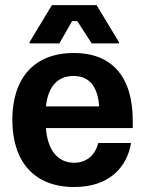

<svg xmlns="http://www.w3.org/2000/svg" viewBox="-20 -720 565 752"><path d="M95.8 -550H212.5L262.5 -637.5H282.5L339.2 -550H445.8V-555L358.3 -700H183.3L95.8 -555ZM270.8 12.5C410.8 12.5 478.3 -68.3 493.3 -160H365C355 -118.3 323.3 -82.5 270.8 -82.5C205 -82.5 165.8 -134.2 160 -218.3H500V-246.7C500 -420.8 417.5 -512.5 269.2 -512.5C113.3 -512.5 28.3 -413.3 28.3 -250.8C28.3 -88.3 112.5 12.5 270.8 12.5ZM160 -303.3C168.3 -383.3 207.5 -422.5 268.3 -422.5C330.8 -422.5 363.3 -379.2 368.3 -303.3Z"/></svg>

Font: Familjen Grotesk GF
Style: Bold
Weight: 700
Designer: Anders Wikstroem, Jonas Baeckman, Matilda Gysing, Kristian Moeller
Foundry: Familjen STHLM AB
Version: Version 2.000; Beta; Release 4; Build 6